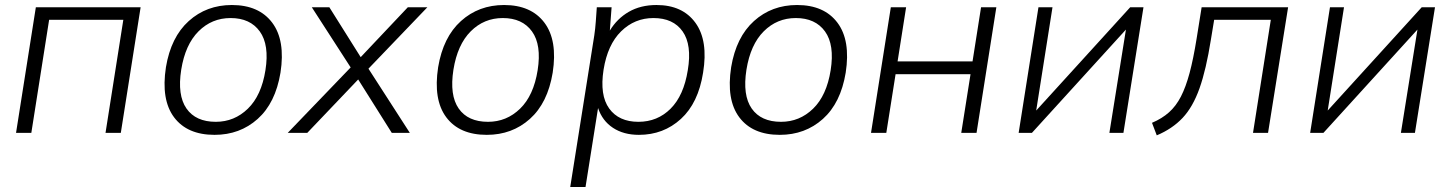

<svg xmlns="http://www.w3.org/2000/svg" viewBox="-20 -530 5789 766"><path d="M44 0 123 -501H541L462 0H401L472 -451H176L105 0Z M836 8Q727 8 674.5 -62Q622 -132 642 -262Q662 -382 733 -446Q804 -510 905 -510Q1013 -510 1066 -439.5Q1119 -369 1099 -240Q1079 -119 1008 -55.5Q937 8 836 8ZM841 -44Q915 -44 969 -96.5Q1023 -149 1039 -250Q1055 -351 1016.5 -404.5Q978 -458 900 -458Q825 -458 772 -405Q719 -352 703 -252Q687 -150 724 -97Q761 -44 841 -44Z M1128 0 1379 -261 1224 -501H1294L1419 -302L1607 -501H1685L1450 -256L1615 0H1543L1409 -213L1206 0Z M1922 8Q1813 8 1760.5 -62Q1708 -132 1728 -262Q1748 -382 1819 -446Q1890 -510 1991 -510Q2099 -510 2152 -439.5Q2205 -369 2185 -240Q2165 -119 2094 -55.5Q2023 8 1922 8ZM1927 -44Q2001 -44 2055 -96.5Q2109 -149 2125 -250Q2141 -351 2102.5 -404.5Q2064 -458 1986 -458Q1911 -458 1858 -405Q1805 -352 1789 -252Q1773 -150 1810 -97Q1847 -44 1927 -44Z M2255 216 2351 -389Q2355 -416 2357 -444.5Q2359 -473 2361 -501H2420L2413 -408Q2442 -456 2489 -483Q2536 -510 2599 -510Q2703 -510 2754.5 -439Q2806 -368 2785 -240Q2766 -119 2696.5 -55.5Q2627 8 2529 8Q2468 8 2425.5 -20Q2383 -48 2366 -99L2316 216ZM2527 -44Q2603 -44 2655.5 -96.5Q2708 -149 2724 -250Q2741 -351 2703.5 -404.5Q2666 -458 2587 -458Q2512 -458 2458 -405Q2404 -352 2388 -252Q2372 -150 2410.5 -97Q2449 -44 2527 -44Z M3091 8Q2982 8 2929.5 -62Q2877 -132 2897 -262Q2917 -382 2988 -446Q3059 -510 3160 -510Q3268 -510 3321 -439.5Q3374 -369 3354 -240Q3334 -119 3263 -55.5Q3192 8 3091 8ZM3096 -44Q3170 -44 3224 -96.5Q3278 -149 3294 -250Q3310 -351 3271.5 -404.5Q3233 -458 3155 -458Q3080 -458 3027 -405Q2974 -352 2958 -252Q2942 -150 2979 -97Q3016 -44 3096 -44Z M3455 0 3534 -501H3595L3561 -285H3860L3894 -501H3955L3876 0H3815L3852 -234H3553L3516 0Z M4044 0 4123 -501H4179L4114 -89L4489 -501H4542L4462 0H4406L4472 -412L4097 0Z M4595 10 4576 -40Q4616 -57 4644 -82Q4672 -107 4691.5 -145Q4711 -183 4726 -239Q4741 -295 4754 -376L4774 -501H5119L5039 0H4979L5050 -451H4824L4811 -372Q4792 -252 4765.5 -177.5Q4739 -103 4698 -59.5Q4657 -16 4595 10Z M5207 0 5286 -501H5342L5277 -89L5652 -501H5705L5625 0H5569L5635 -412L5260 0Z"/></svg>

Font: Mulish Light
Style: Italic
Weight: 300
Italic angle: -9°
Designer: Vernon Adams
Foundry: Vernon Adams
Version: Version 3.603; ttfautohint (v1.8.3)